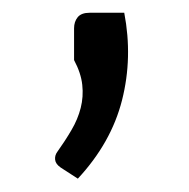

<svg xmlns="http://www.w3.org/2000/svg" viewBox="-20 -711 290 295"><path d="M170.9 -691.4Q184.1 -622.6 167.5 -557.1Q150.9 -491.7 99.6 -436.5L73.2 -453.6Q65.4 -459 64.7 -465.6Q64 -472.2 67.9 -477.5Q80.1 -494.6 89.8 -511.2Q99.6 -527.8 104 -545.2Q108.4 -562.5 106.4 -580.6Q104.5 -598.6 93.8 -618.7V-667.5Q93.8 -677.7 99.4 -684.6Q105 -691.4 117.7 -691.4Z"/></svg>

Font: Carlito
Style: Regular
Weight: 400
Designer: Lukasz Dziedzic
Foundry: tyPoland Lukasz Dziedzic
Version: Version 1.103; Beta1; all basic design good, some composites